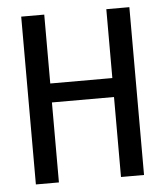

<svg xmlns="http://www.w3.org/2000/svg" viewBox="-47 -646 594 689"><g transform="rotate(-5 250.0 -302.0)"><path d="M54.7 -604.5H137.7V-356.4H361.3V-604.5H444.3V0H361.3V-288.1H137.7V0H54.7Z"/></g></svg>

Font: BabelStone Irk Bitig Colour
Style: Regular
Weight: 400
Designer: Andrew West
Foundry: BabelStone
Version: Version 1.03 June 7, 2023